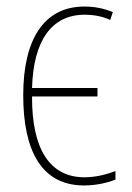

<svg xmlns="http://www.w3.org/2000/svg" viewBox="-20 -557 405 587"><path d="M237 10C276 10 311 1 333 -8V-34C304 -23 272 -15 238 -15C132 -15 77 -102 78 -262H278V-288H78C82 -433 138 -512 239 -512C266 -512 294 -507 317 -496L325 -520C298 -531 270 -537 238 -537C114 -537 51 -436 51 -266C51 -96 107 10 237 10Z"/></svg>

Font: Noto Sans Condensed Thin
Style: Regular
Weight: 100
Width: 3
Designer: Monotype Design Team
Foundry: Monotype Imaging Inc.
Version: Version 2.013